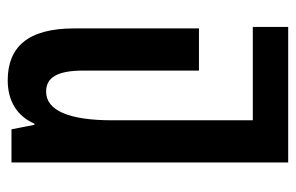

<svg xmlns="http://www.w3.org/2000/svg" viewBox="-158 -390 785 510"><g transform="rotate(-90 235.0 -135.5)"><path d="M58 237H418V143H170V-231C170 -345 196 -406 246 -406C284 -406 302 -376 302 -307V0H414V-332C414 -455 364 -508 276 -508C221 -508 181 -483 161 -437H158L146 -498H58Z"/></g></svg>

Font: Noto Sans Armenian ExtraCondensed SemiBold
Style: Regular
Weight: 600
Width: 2
Designer: Monotype Design Team
Foundry: Monotype Imaging Inc.
Version: Version 2.008